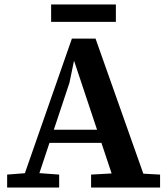

<svg xmlns="http://www.w3.org/2000/svg" viewBox="-20 -840 752 860"><path d="M12 0V-58L115 -66H136L245 -58V0ZM69 0 302 -667H408L644 0H501L311 -570H312L291 -469L135 0ZM181 -200V-259H488V-200ZM388 0V-58L515 -65H568L697 -58V0ZM209 -742V-820H499V-742Z"/></svg>

Font: Source Serif 4 SemiBold
Style: Regular
Weight: 600
Designer: Frank Grießhammer
Foundry: Adobe Systems Incorporated
Version: Version 4.004;hotconv 1.0.116;makeotfexe 2.5.65601